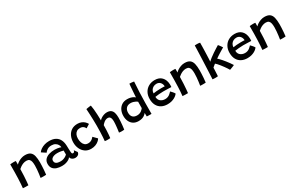

<svg xmlns="http://www.w3.org/2000/svg" viewBox="187 -2202 5620 3700"><g transform="rotate(-30 2997.0 -351.5)"><path d="M177.5 6.5Q166 6.5 149.8 6.5Q133.5 6.5 117 6.5Q102.5 6 83.8 5Q65 4 57 3Q61.5 -38.5 65.2 -89Q69 -139.5 71.2 -202.2Q73.5 -265 74.8 -343Q76 -421 76 -517.5Q90.5 -519.5 110.2 -521Q130 -522.5 150.5 -522.5Q164.5 -522.5 177.8 -521.8Q191 -521 201 -519.5Q201.5 -514.5 201.5 -500Q201.5 -485.5 201.5 -468.5Q201.5 -451.5 201 -438.5Q218 -458 250.2 -479.5Q282.5 -501 323.8 -515.5Q365 -530 407 -530Q483 -530 523 -499.8Q563 -469.5 577.5 -409.5Q592 -349.5 592 -261Q592 -227.5 590 -184.5Q588 -141.5 584.5 -94Q581 -46.5 575 1.5Q567 2.5 550.2 3.2Q533.5 4 515 4Q496 4 478.5 3.2Q461 2.5 451.5 1.5Q458 -36.5 463.8 -81.2Q469.5 -126 473.5 -172.2Q477.5 -218.5 477.5 -260Q477.5 -309 470 -345.2Q462.5 -381.5 441 -401.8Q419.5 -422 378 -422Q337.5 -422 303.2 -408.2Q269 -394.5 242.5 -375.8Q216 -357 199 -341.5Q197.5 -259 193.8 -190.8Q190 -122.5 185.5 -72.2Q181 -22 177.5 6.5Z M927 9.5Q864.5 9.5 813.8 -7Q763 -23.5 732.8 -61Q702.5 -98.5 702.5 -160.5Q702.5 -221.5 736.8 -260Q771 -298.5 828.2 -316.8Q885.5 -335 955 -335Q986 -335 1015 -330.5Q1044 -326 1065.5 -320.2Q1087 -314.5 1095 -310Q1093.5 -325.5 1089 -341.8Q1084.5 -358 1076 -370Q1058.5 -399.5 1025.8 -418.5Q993 -437.5 942.5 -437.5Q890 -437.5 852.5 -414.5Q815 -391.5 796 -361L701.5 -423Q723.5 -455 760.5 -479.8Q797.5 -504.5 845 -518.8Q892.5 -533 946 -533Q1032 -533 1087 -502Q1142 -471 1167.5 -418.5Q1180.5 -392.5 1188.2 -361.5Q1196 -330.5 1198 -286.5Q1199 -242.5 1200.2 -210Q1201.5 -177.5 1203 -152Q1204.5 -117.5 1212.2 -107.5Q1220 -97.5 1233.5 -97.5Q1249 -97.5 1259.5 -109Q1270 -120.5 1272 -141.5L1321.5 -73Q1318 -37 1291.8 -17.2Q1265.5 2.5 1228.5 2.5Q1200.5 2.5 1178 -8Q1155.5 -18.5 1141.5 -35.2Q1127.5 -52 1125 -71Q1116 -52.5 1088.2 -33.8Q1060.5 -15 1019.5 -2.8Q978.5 9.5 927 9.5ZM950 -82Q979.5 -82 1008.5 -91Q1037.5 -100 1061.8 -114.8Q1086 -129.5 1101 -146.5Q1100 -172 1100 -193.8Q1100 -215.5 1101 -233Q1088 -238 1050.2 -245.2Q1012.5 -252.5 967 -252.5Q927.5 -252.5 894.5 -242.5Q861.5 -232.5 841.8 -213.2Q822 -194 822 -166Q822 -133.5 838.2 -115.2Q854.5 -97 883.2 -89.5Q912 -82 950 -82Z M1792.5 -104.5Q1779 -79.5 1750 -54.5Q1721 -29.5 1677.8 -12.8Q1634.5 4 1578.5 4Q1504.5 4 1450.5 -33.5Q1396.5 -71 1367.5 -133.5Q1338.5 -196 1338.5 -270.5Q1338.5 -351 1367.8 -413.5Q1397 -476 1451.8 -511.8Q1506.5 -547.5 1584.5 -547.5Q1631 -547.5 1669 -532.5Q1707 -517.5 1735 -491.8Q1763 -466 1780 -434L1697.5 -383Q1695 -388.5 1688.8 -399.5Q1682.5 -410.5 1670 -423Q1657.5 -435.5 1637.2 -444Q1617 -452.5 1587 -452.5Q1543.5 -452.5 1513.8 -432.2Q1484 -412 1468.5 -376.2Q1453 -340.5 1453 -292.5Q1453 -249 1465.5 -208.5Q1478 -168 1506.8 -142.2Q1535.5 -116.5 1583 -116.5Q1612 -116.5 1634.8 -125.8Q1657.5 -135 1673.5 -147.8Q1689.5 -160.5 1699 -171.8Q1708.5 -183 1711 -187Z M1998 8.5Q1988.5 9.5 1972.5 10.2Q1956.5 11 1939 11Q1920 11 1902.8 9.8Q1885.5 8.5 1877.5 5.5Q1881.5 -28 1884.8 -80Q1888 -132 1890.2 -196Q1892.5 -260 1892.5 -329Q1892.5 -395 1890.5 -462Q1888.5 -529 1885.5 -591.5Q1882.5 -654 1879 -705.5Q1883 -707 1897 -709.5Q1911 -712 1929 -714.8Q1947 -717.5 1963.2 -719.5Q1979.5 -721.5 1987.5 -721.5Q1995.5 -684 2001 -629.2Q2006.5 -574.5 2009.8 -509.8Q2013 -445 2014 -377Q2031 -397.5 2058.5 -415.5Q2086 -433.5 2119.5 -444.5Q2153 -455.5 2187 -455.5Q2244 -455.5 2276 -431.2Q2308 -407 2321 -362.2Q2334 -317.5 2334 -255.5Q2334 -217 2331 -171.5Q2328 -126 2323.2 -81Q2318.5 -36 2313 1.5Q2300 3.5 2285.2 4.5Q2270.5 5.5 2255.5 5.5Q2240 5.5 2224.5 4Q2209 2.5 2197 0.5Q2200.5 -23 2204.5 -53.5Q2208.5 -84 2212 -116.2Q2215.5 -148.5 2217.8 -179Q2220 -209.5 2220 -233.5Q2220 -270 2213.5 -296.5Q2207 -323 2191.2 -337.5Q2175.5 -352 2146 -352Q2121.5 -352 2099.8 -342Q2078 -332 2060.2 -317.5Q2042.5 -303 2030.5 -289.5Q2018.5 -276 2014 -269.5Q2014 -215.5 2011.5 -160.5Q2009 -105.5 2005.5 -60.5Q2002 -15.5 1998 8.5Z M2816.5 -1.5Q2816 -9.5 2815.8 -25.2Q2815.5 -41 2815.2 -57Q2815 -73 2815 -81Q2810.5 -74 2798.2 -61Q2786 -48 2765 -34.2Q2744 -20.5 2712.5 -11Q2681 -1.5 2638 -1.5Q2572 -1.5 2525.2 -31.2Q2478.5 -61 2454 -113.5Q2429.5 -166 2429.5 -234Q2429.5 -298.5 2454.2 -354.5Q2479 -410.5 2529 -445Q2579 -479.5 2653.5 -479.5Q2696.5 -479.5 2730 -470Q2763.5 -460.5 2786.5 -447.2Q2809.5 -434 2819.5 -422.5Q2820.5 -446 2822.8 -479.8Q2825 -513.5 2827.8 -550.2Q2830.5 -587 2833 -621.2Q2835.5 -655.5 2837.8 -681Q2840 -706.5 2841.5 -716Q2864.5 -716 2892.8 -713.8Q2921 -711.5 2941.5 -706.5Q2933 -590.5 2928.2 -475Q2923.5 -359.5 2921.8 -241.5Q2920 -123.5 2920 1.5Q2911 1.5 2890.5 1.2Q2870 1 2849 0.2Q2828 -0.5 2816.5 -1.5ZM2667.5 -111Q2698 -111 2722.2 -119.5Q2746.5 -128 2764.2 -141Q2782 -154 2794 -167.2Q2806 -180.5 2812.5 -189.5Q2812.5 -201 2812.5 -220.5Q2812.5 -240 2812.8 -261.8Q2813 -283.5 2813.2 -302.2Q2813.5 -321 2814 -330.5Q2803 -341 2781.2 -352.5Q2759.5 -364 2731.2 -372.2Q2703 -380.5 2672 -380.5Q2608 -380.5 2573.8 -342.8Q2539.5 -305 2539.5 -242Q2539.5 -177.5 2572.8 -144.2Q2606 -111 2667.5 -111Z M3518.5 -104Q3507.5 -89 3487.2 -71.5Q3467 -54 3438 -38.5Q3409 -23 3370.8 -13Q3332.5 -3 3285 -3Q3209.5 -3 3152.5 -33Q3095.5 -63 3063.8 -121Q3032 -179 3032 -263.5Q3032 -345.5 3066 -406.2Q3100 -467 3159.8 -500.2Q3219.5 -533.5 3297.5 -533.5Q3395.5 -533.5 3451.2 -475.2Q3507 -417 3512 -317.5Q3512.5 -301 3512.2 -286.2Q3512 -271.5 3510 -255Q3503 -255.5 3481.2 -256.2Q3459.5 -257 3431.2 -257.8Q3403 -258.5 3376 -259.2Q3349 -260 3331.5 -260Q3283.5 -260 3234.5 -255.2Q3185.5 -250.5 3148.5 -245Q3149 -233 3150.8 -221.8Q3152.5 -210.5 3155 -200.5Q3163 -173 3183.5 -153.2Q3204 -133.5 3232.5 -123Q3261 -112.5 3292.5 -112.5Q3325 -112.5 3349.8 -121.8Q3374.5 -131 3393 -144.8Q3411.5 -158.5 3424 -172Q3436.5 -185.5 3445 -194Q3448 -191.5 3457.8 -181.8Q3467.5 -172 3479.8 -158.5Q3492 -145 3502.8 -130.8Q3513.5 -116.5 3518.5 -104ZM3151.5 -320.5Q3183 -326 3226.5 -330Q3270 -334 3326 -334Q3355.5 -334 3376.5 -333.2Q3397.5 -332.5 3406.5 -331.5Q3406.5 -346 3402.5 -362.5Q3397.5 -385 3384 -405.8Q3370.5 -426.5 3347.8 -440.2Q3325 -454 3292 -454Q3252.5 -454 3221 -437Q3189.5 -420 3171.2 -390Q3153 -360 3151.5 -320.5Z M3729 6.5Q3717.5 6.5 3701.2 6.5Q3685 6.5 3668.5 6.5Q3654 6 3635.2 5Q3616.5 4 3608.5 3Q3613 -38.5 3616.8 -89Q3620.5 -139.5 3622.8 -202.2Q3625 -265 3626.2 -343Q3627.5 -421 3627.5 -517.5Q3642 -519.5 3661.8 -521Q3681.5 -522.5 3702 -522.5Q3716 -522.5 3729.2 -521.8Q3742.5 -521 3752.5 -519.5Q3753 -514.5 3753 -500Q3753 -485.5 3753 -468.5Q3753 -451.5 3752.5 -438.5Q3769.5 -458 3801.8 -479.5Q3834 -501 3875.2 -515.5Q3916.5 -530 3958.5 -530Q4034.5 -530 4074.5 -499.8Q4114.5 -469.5 4129 -409.5Q4143.5 -349.5 4143.5 -261Q4143.5 -227.5 4141.5 -184.5Q4139.5 -141.5 4136 -94Q4132.5 -46.5 4126.5 1.5Q4118.5 2.5 4101.8 3.2Q4085 4 4066.5 4Q4047.5 4 4030 3.2Q4012.5 2.5 4003 1.5Q4009.5 -36.5 4015.2 -81.2Q4021 -126 4025 -172.2Q4029 -218.5 4029 -260Q4029 -309 4021.5 -345.2Q4014 -381.5 3992.5 -401.8Q3971 -422 3929.5 -422Q3889 -422 3854.8 -408.2Q3820.5 -394.5 3794 -375.8Q3767.5 -357 3750.5 -341.5Q3749 -259 3745.2 -190.8Q3741.5 -122.5 3737 -72.2Q3732.5 -22 3729 6.5Z M4656 23Q4646.5 5.5 4628.5 -21.8Q4610.5 -49 4588.2 -79.8Q4566 -110.5 4542.5 -140Q4519 -169.5 4498.5 -192.2Q4478 -215 4463.5 -225.5Q4455 -219.5 4441.2 -208.2Q4427.5 -197 4415.5 -187Q4403.5 -177 4399.5 -173Q4399 -151.5 4397.8 -124Q4396.5 -96.5 4395.2 -69Q4394 -41.5 4392.8 -19.5Q4391.5 2.5 4390.5 13Q4377 14.5 4362.8 15.5Q4348.5 16.5 4334.5 16.5Q4316.5 16.5 4300 15.2Q4283.5 14 4271 12.5Q4272 0.5 4274 -40.2Q4276 -81 4278.8 -140.5Q4281.5 -200 4284.5 -269.8Q4287.5 -339.5 4290.5 -410.8Q4293.5 -482 4295.8 -545.5Q4298 -609 4299.5 -656Q4301 -703 4301 -724Q4313 -725 4326 -725.5Q4339 -726 4352.5 -726Q4370 -726 4386.8 -724.2Q4403.5 -722.5 4417 -718.5Q4417 -680.5 4416 -632.8Q4415 -585 4413.5 -534.8Q4412 -484.5 4410.2 -438Q4408.5 -391.5 4407 -356Q4405.5 -320.5 4404 -303Q4432 -332 4470.8 -361.5Q4509.5 -391 4550.8 -418.8Q4592 -446.5 4629 -469.5Q4666 -492.5 4691 -507.5Q4697.5 -500.5 4706.5 -489Q4715.5 -477.5 4725 -464.5Q4734.5 -451.5 4742.8 -439.2Q4751 -427 4755.5 -419Q4737.5 -408.5 4708.8 -391.2Q4680 -374 4649 -354.8Q4618 -335.5 4590.8 -317.5Q4563.5 -299.5 4548 -287.5Q4559.5 -279 4579 -259.2Q4598.5 -239.5 4622.5 -211.8Q4646.5 -184 4672 -151.8Q4697.5 -119.5 4721.8 -86Q4746 -52.5 4765.5 -21Q4760 -17.5 4745.5 -11.2Q4731 -5 4713.2 2Q4695.5 9 4679.8 14.8Q4664 20.5 4656 23Z M5296 -104Q5285 -89 5264.8 -71.5Q5244.5 -54 5215.5 -38.5Q5186.5 -23 5148.2 -13Q5110 -3 5062.5 -3Q4987 -3 4930 -33Q4873 -63 4841.2 -121Q4809.5 -179 4809.5 -263.5Q4809.5 -345.5 4843.5 -406.2Q4877.5 -467 4937.2 -500.2Q4997 -533.5 5075 -533.5Q5173 -533.5 5228.8 -475.2Q5284.5 -417 5289.5 -317.5Q5290 -301 5289.8 -286.2Q5289.5 -271.5 5287.5 -255Q5280.5 -255.5 5258.8 -256.2Q5237 -257 5208.8 -257.8Q5180.5 -258.5 5153.5 -259.2Q5126.5 -260 5109 -260Q5061 -260 5012 -255.2Q4963 -250.5 4926 -245Q4926.5 -233 4928.2 -221.8Q4930 -210.5 4932.5 -200.5Q4940.5 -173 4961 -153.2Q4981.5 -133.5 5010 -123Q5038.5 -112.5 5070 -112.5Q5102.5 -112.5 5127.2 -121.8Q5152 -131 5170.5 -144.8Q5189 -158.5 5201.5 -172Q5214 -185.5 5222.5 -194Q5225.5 -191.5 5235.2 -181.8Q5245 -172 5257.2 -158.5Q5269.5 -145 5280.2 -130.8Q5291 -116.5 5296 -104ZM4929 -320.5Q4960.5 -326 5004 -330Q5047.5 -334 5103.5 -334Q5133 -334 5154 -333.2Q5175 -332.5 5184 -331.5Q5184 -346 5180 -362.5Q5175 -385 5161.5 -405.8Q5148 -426.5 5125.2 -440.2Q5102.5 -454 5069.5 -454Q5030 -454 4998.5 -437Q4967 -420 4948.8 -390Q4930.5 -360 4929 -320.5Z M5506.5 6.5Q5495 6.5 5478.8 6.5Q5462.5 6.5 5446 6.5Q5431.5 6 5412.8 5Q5394 4 5386 3Q5390.5 -38.5 5394.2 -89Q5398 -139.5 5400.2 -202.2Q5402.5 -265 5403.8 -343Q5405 -421 5405 -517.5Q5419.5 -519.5 5439.2 -521Q5459 -522.5 5479.5 -522.5Q5493.5 -522.5 5506.8 -521.8Q5520 -521 5530 -519.5Q5530.5 -514.5 5530.5 -500Q5530.5 -485.5 5530.5 -468.5Q5530.5 -451.5 5530 -438.5Q5547 -458 5579.2 -479.5Q5611.5 -501 5652.8 -515.5Q5694 -530 5736 -530Q5812 -530 5852 -499.8Q5892 -469.5 5906.5 -409.5Q5921 -349.5 5921 -261Q5921 -227.5 5919 -184.5Q5917 -141.5 5913.5 -94Q5910 -46.5 5904 1.5Q5896 2.5 5879.2 3.2Q5862.5 4 5844 4Q5825 4 5807.5 3.2Q5790 2.5 5780.5 1.5Q5787 -36.5 5792.8 -81.2Q5798.5 -126 5802.5 -172.2Q5806.5 -218.5 5806.5 -260Q5806.5 -309 5799 -345.2Q5791.5 -381.5 5770 -401.8Q5748.5 -422 5707 -422Q5666.5 -422 5632.2 -408.2Q5598 -394.5 5571.5 -375.8Q5545 -357 5528 -341.5Q5526.5 -259 5522.8 -190.8Q5519 -122.5 5514.5 -72.2Q5510 -22 5506.5 6.5Z"/></g></svg>

Font: Grandstander Thin Medium
Style: Regular
Weight: 500
Version: Version 1.200